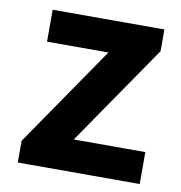

<svg xmlns="http://www.w3.org/2000/svg" viewBox="-68 -623 647 687"><g transform="rotate(10 255.5 -280.0)"><path d="M41 0H484V-116H224L475 -481V-560H69V-444H292L41 -79Z"/></g></svg>

Font: Source Han Sans CN
Style: Bold
Weight: 700
Designer: Ryoko NISHIZUKA 西塚涼子 (kana, bopomofo & ideographs); Paul D. Hunt (Latin, Greek & Cyrillic); Sandoll Communications 산돌커뮤니
Foundry: Adobe
Version: Version 2.001;hotconv 1.0.107;makeotfexe 2.5.65593